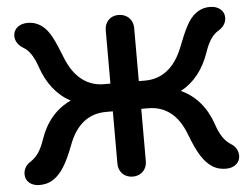

<svg xmlns="http://www.w3.org/2000/svg" viewBox="-50 -763 1086 828"><g transform="rotate(-5 492.5 -349.5)"><path d="M957 -50C957 -74 944 -92 926 -103C899 -120 880 -148 864 -196C839 -269 793 -322 731 -350C789 -381 831 -434 856 -508C873 -558 893 -582 915 -595C937 -608 949 -627 949 -649C949 -679 923 -700 888 -700C872 -700 851 -698 826 -680C793 -656 774 -612 744 -536C710 -450 653 -408 582 -408H554V-639C554 -674 528 -700 491 -700C455 -700 431 -674 431 -639V-408H403C332 -408 275 -450 241 -536C211 -612 192 -656 159 -680C134 -698 113 -700 97 -700C62 -700 36 -679 36 -649C36 -627 48 -608 70 -595C92 -582 112 -558 129 -508C154 -434 196 -381 254 -350C192 -322 146 -269 121 -196C105 -148 86 -120 59 -103C41 -92 28 -74 28 -50C28 -20 53 1 88 1C104 1 126 -1 149 -16C182 -38 208 -76 240 -161C272 -246 327 -288 401 -288H431V-61C431 -26 456 0 493 0C529 0 554 -26 554 -61V-288H584C658 -288 713 -246 745 -161C777 -76 803 -38 836 -16C859 -1 881 1 897 1C932 1 957 -20 957 -50Z"/></g></svg>

Font: Hotpoint
Style: Bold
Weight: 700
Designer: Andrew Paglinawan, Luciano Perondi, Riccardo Olocco
Foundry: CAST Cooperativa Anonima Servizi Tipografici
Version: Version 1.000;PS 2.1;hotconv 16.6.51;makeotf.lib2.5.65220